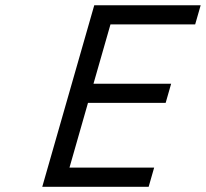

<svg xmlns="http://www.w3.org/2000/svg" viewBox="-20 -714 787 734"><path d="M141.6 0 340.3 -693.8H747.1L726.1 -620.6H402.3L337.4 -394H634.3L613.3 -320.8H316.4L245.6 -73.2H569.3L548.3 0Z"/></svg>

Font: Cantarell
Style: Italic
Weight: 400
Italic angle: -16°
Designer: Dave Crossland
Version: Version 1.004